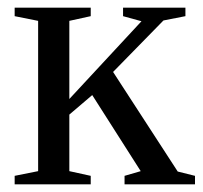

<svg xmlns="http://www.w3.org/2000/svg" viewBox="-20 -479 527 499"><path d="M79.1 -424.8 18.1 -437V-459H215.8V-437L160.2 -424.8V-221.7L347.7 -423.8L299.8 -437V-459H461.9V-437L404.8 -425.8L273.9 -292L441.9 -33.2L486.8 -22V0H303.7V-22L345.7 -34.2L219.7 -231.9L160.2 -181.2V-34.2L215.8 -22V0H18.1V-22L79.1 -34.2Z"/></svg>

Font: Times New Roman
Style: Regular
Weight: 400
Designer: Steve Matteson
Foundry: Ascender Corporation
Version: Version 2.00.3